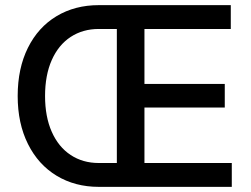

<svg xmlns="http://www.w3.org/2000/svg" viewBox="-20 -727 978 747"><path d="M48.8 -353.5Q48.8 -460.9 88.6 -541Q128.4 -621.1 200 -664.1Q271.5 -707 364.3 -707H877.9V-614.3H542V-400.4H854.5V-308.6H542V-92.8H881.8V0H364.3Q272 0 200.4 -43.2Q128.9 -86.4 88.9 -166.5Q48.8 -246.6 48.8 -353.5ZM364.3 -92.8H434.6V-614.3H364.3Q302.2 -614.3 254.9 -583.3Q207.5 -552.2 181.4 -493.4Q155.3 -434.6 155.3 -353.5Q155.3 -272.9 181.4 -214.1Q207.5 -155.3 254.9 -124Q302.2 -92.8 364.3 -92.8Z"/></svg>

Font: Pretendard JP Medium
Style: Regular
Weight: 500
Designer: Base glyphs from Inter by Rasmus Andersson; Hangeul glyphs from Noto Sans CJK(Source Han Sans) by Jang Soo-young and Kan
Foundry: Kil Hyung-jin
Version: Version 1.309